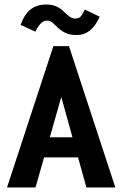

<svg xmlns="http://www.w3.org/2000/svg" viewBox="-20 -829 540 849"><path d="M370 -133H121L137 -222H351ZM251 -400 137 0H11L216 -625H285L490 0H362ZM355 -787 421 -755Q401 -712 376 -693Q351 -674 320 -674Q289 -674 269.5 -683.5Q250 -693 236.5 -706Q223 -719 212.5 -728.5Q202 -738 188 -738Q172 -738 159.5 -724.5Q147 -711 136 -689L71 -719Q88 -766 115.5 -787.5Q143 -809 184 -809Q212 -809 230.5 -800Q249 -791 262 -778Q275 -765 287 -756Q299 -747 313 -747Q330 -747 338.5 -758Q347 -769 355 -787Z"/></svg>

Font: Inconsolata ExtraBold
Style: Regular
Weight: 800
Designer: Raph Levien, Cyreal, Brenton Simpson
Foundry: Raph Levien, Cyreal, Google
Version: Version 3.001